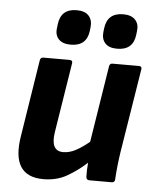

<svg xmlns="http://www.w3.org/2000/svg" viewBox="-52 -749 641 804"><g transform="rotate(5 268.5 -346.5)"><path d="M160 12Q23 12 51 -159L102 -482Q104 -495 116 -495H226Q240 -495 238 -482L191 -187Q179 -108 233 -108Q259 -108 285.5 -122Q312 -136 342 -161L393 -482Q395 -495 406 -495H518Q531 -495 529 -482L472 -127Q463 -67 460 -13Q459 0 447 0H353Q340 0 339 -13Q338 -41 341 -73Q303 -38 259.5 -13Q216 12 160 12ZM420 -559Q386 -559 370 -576.5Q354 -594 357 -623L359 -640Q367 -705 434 -705Q468 -705 484.5 -687Q501 -669 497 -640L495 -623Q487 -559 420 -559ZM225 -559Q191 -559 174.5 -576.5Q158 -594 162 -623L164 -640Q172 -705 238 -705Q273 -705 289 -687Q305 -669 302 -640L300 -623Q292 -559 225 -559Z"/></g></svg>

Font: Sofia Sans ExtraBold
Style: Italic
Weight: 800
Italic angle: -9°
Designer: Botio Nikoltchev, Ani Petrova
Foundry: lettersoup
Version: Version 4.100; ttfautohint (v1.8.4.7-5d5b)